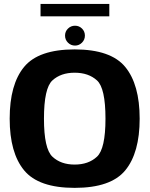

<svg xmlns="http://www.w3.org/2000/svg" viewBox="-20 -926 746 952"><path d="M350 5.5Q529.5 5.5 601 -81.2Q672.5 -168 672.5 -337.5Q672.5 -507 601 -594Q529.5 -681 350 -681Q171 -681 99.5 -594.2Q28 -507.5 28 -337.5Q28 -168 99.8 -81.2Q171.5 5.5 350 5.5ZM350 -110Q281.5 -110 239.8 -149.2Q198 -188.5 198 -337.5Q198 -489 239.8 -527.2Q281.5 -565.5 350 -565.5Q419 -565.5 461 -527.2Q503 -489 503 -337.5Q503 -188.5 461 -149.2Q419 -110 350 -110ZM352 -700Q372 -700 386.5 -714.5Q401 -729 401 -749.5Q401 -770 386.8 -784.2Q372.5 -798.5 352 -798.5Q331.5 -798.5 317 -784.2Q302.5 -770 302.5 -749.5Q302.5 -729 317 -714.5Q331.5 -700 352 -700ZM181 -845H522V-906.5H181Z"/></svg>

Font: Anybody Thin
Style: Bold
Weight: 700
Version: Version 1.113;gftools[0.9.25]